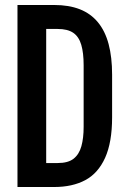

<svg xmlns="http://www.w3.org/2000/svg" viewBox="-20 -749 507 769"><path d="M50 0V-729H197Q256 -729 299.5 -712Q343 -695 372 -660Q401 -625 415 -572.5Q429 -520 429 -450V-279Q429 -179 401 -117Q373 -55 321.5 -27.5Q270 0 197 0ZM165 -67 137 -96H211Q253 -96 275 -113.5Q297 -131 306 -163.5Q315 -196 315 -241V-488Q315 -537 305.5 -569.5Q296 -602 273.5 -617.5Q251 -633 211 -633H138L165 -661Z"/></svg>

Font: Hubot Sans Condensed SemiBold
Style: Regular
Weight: 600
Width: 3
Designer: Deni Anggara
Foundry: GitHub, Inc., Subsidiary of Microsoft Corporation
Version: Version 2.000